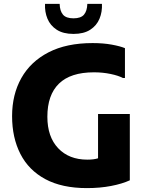

<svg xmlns="http://www.w3.org/2000/svg" viewBox="-20 -953 755 985"><path d="M42 -357Q42 -468 89.5 -552.5Q137 -637 229 -684.5Q321 -732 455 -732Q510 -732 553.5 -724Q597 -716 621 -706V-553H610Q588 -565 547.5 -573.5Q507 -582 462 -582Q342 -582 282.5 -524Q223 -466 223 -354Q223 -251 278.5 -192.5Q334 -134 428 -134Q462 -134 483 -141V-368H646V-28Q607 -10 550 1Q493 12 426 12Q298 12 212.5 -34Q127 -80 84.5 -163.5Q42 -247 42 -357ZM357 -779Q304 -779 271 -800.5Q238 -822 223.5 -857Q209 -892 211 -933H286Q287 -897 303 -878Q319 -859 357 -859Q395 -859 411 -878Q427 -897 428 -933H503Q505 -892 490.5 -857Q476 -822 443 -800.5Q410 -779 357 -779Z"/></svg>

Font: Kufam
Style: Bold
Weight: 700
Designer: Wael Morcos, Artur Schmal
Foundry: Original Type
Version: Version 1.300; ttfautohint (v1.8.3)